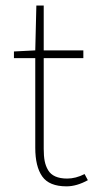

<svg xmlns="http://www.w3.org/2000/svg" viewBox="-20 -658 342 686"><path d="M217.8 7.8Q155.8 7.8 130.9 -27.6Q106 -63 106 -129.9V-450.2H29.8V-474.1L106 -478L109.9 -638.2H136.2V-478H277.8V-450.2H136.2V-126Q136.2 -100.6 139.6 -82.8Q143.1 -64.9 151.9 -50Q160.6 -35.2 177.7 -27.6Q194.8 -20 220.2 -20Q250.5 -20 282.2 -36.1L293.9 -14.2Q253.9 7.8 217.8 7.8Z"/></svg>

Font: Source Sans 3 ExtraLight
Style: Regular
Weight: 200
Designer: Paul D. Hunt
Foundry: Adobe
Version: Version 3.052;hotconv 1.1.0;makeotfexe 2.6.0